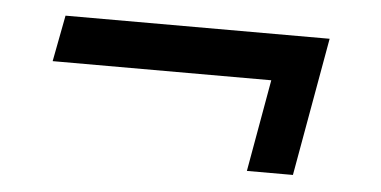

<svg xmlns="http://www.w3.org/2000/svg" viewBox="-31 -497 693 349"><g transform="rotate(5 315.0 -322.0)"><path d="M429.2 -195.8 459 -363.8H60.1L76.2 -448.2H558.1L513.2 -195.8Z"/></g></svg>

Font: Archivo Medium
Style: Italic
Weight: 500
Italic angle: -10°
Designer: Hector Gatti
Foundry: Omnibus-Type
Version: Version 2.001